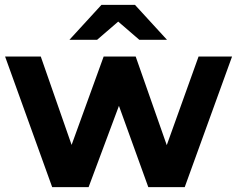

<svg xmlns="http://www.w3.org/2000/svg" viewBox="-20 -771 977 791"><path d="M195 0 1 -538H148L275 -174L407 -538H539L667 -173L798 -538H936L741 0H591L470 -335L345 0ZM266 -607 398 -751H536L668 -607H554L467 -682L380 -607Z"/></svg>

Font: Montserrat
Style: Bold
Weight: 700
Designer: Julieta Ulanovsky
Foundry: Julieta Ulanovsky
Version: Version 9.000; ttfautohint (v1.8.4.7-5d5b)